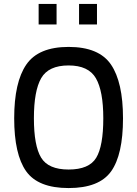

<svg xmlns="http://www.w3.org/2000/svg" viewBox="-20 -943 696 974"><path d="M328 -83Q432 -83 468 -142.5Q504 -202 504 -343Q504 -481 466.5 -546Q429 -611 328 -611Q226 -611 189 -546.5Q152 -482 152 -343Q152 -204 188.5 -143.5Q225 -83 328 -83ZM328 -705Q482 -705 543 -615.5Q604 -526 604 -343Q604 -158 543.5 -73.5Q483 11 328 11Q173 11 112.5 -74.5Q52 -160 52 -343Q52 -526 113.5 -615.5Q175 -705 328 -705ZM176 -819V-923H267V-819ZM381 -819V-923H472V-819Z"/></svg>

Font: TitilliumText22L Lt
Style: Medium
Weight: 500
Designer: Campivisivi
Foundry: Campivisivi
Version: 1.000